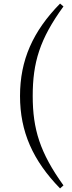

<svg xmlns="http://www.w3.org/2000/svg" viewBox="-20 -839 404 1074"><path d="M163 -302C163 -489 202 -620 335 -803L316 -819C164 -664 92 -503 92 -302C92 -102 164 59 316 215L335 198C204 16 163 -116 163 -302Z"/></svg>

Font: Source Han Serif KR
Style: Regular
Weight: 400
Designer: Ryoko NISHIZUKA 西塚涼子 (kana & ideographs); Frank Grießhammer (Latin, Greek & Cyrillic); Wenlong ZHANG 张文龙 (bopomofo); San
Foundry: Adobe
Version: Version 2.001;hotconv 1.1.0;makeotfexe 2.6.0